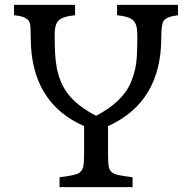

<svg xmlns="http://www.w3.org/2000/svg" viewBox="-20 -767 787 787"><path d="M641.1 -612.8Q641.1 -348.6 422.9 -250V-129.4Q422.9 -101.1 425.5 -85.2Q428.2 -69.3 438.5 -61Q448.7 -52.7 468.8 -48.8Q488.8 -44.9 523.4 -40.5V0H224.1V-40.5Q292 -48.3 305.2 -58.8Q318.4 -69.3 321.5 -85.2Q324.7 -101.1 324.7 -129.4V-250Q106 -346.2 106 -612.8Q106 -638.2 105 -654.8Q104 -671.4 97.7 -681.6Q85.4 -700.2 37.6 -704.6V-747.1H287.6V-704.6Q236.8 -699.7 220.2 -683.1Q204.1 -667 204.1 -626.2Q204.1 -585.4 205.6 -552.5Q207 -519.5 212.6 -489.7Q218.3 -460 229.2 -433.1Q240.2 -406.2 258.8 -381.8Q297.9 -331.5 374 -292.5Q484.9 -350.1 518.1 -433.1Q538.6 -483.9 540.8 -534.7Q543 -585.4 543 -615Q543 -644.5 539.3 -659.2Q535.6 -673.8 526.4 -683.1Q509.8 -699.7 460 -704.6V-747.1H709.5V-704.6Q663.1 -698.7 651.4 -682.6Q641.1 -668.5 641.1 -612.8Z"/></svg>

Font: Metamorphous
Style: Regular
Weight: 400
Designer: James Grieshaber
Foundry: James Grieshaber
Version: Version 1.001